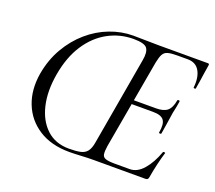

<svg xmlns="http://www.w3.org/2000/svg" viewBox="-109 -773 1032 923"><g transform="rotate(20 407.0 -311.5)"><path d="M326.8 4Q234 4 170.5 -36.7Q107 -77.4 79.7 -146.8Q52.4 -216.2 66.8 -302.6Q80 -377.2 114.7 -437Q149.4 -496.8 198.7 -539.5Q248 -582.2 306.7 -604.6Q365.4 -627 425.8 -627Q451.6 -627 488.1 -626Q524.6 -625 555.6 -625H807.8Q815.8 -625 813.8 -616Q810.8 -597.8 807.2 -574.2Q803.6 -550.6 800.4 -528.2Q797.2 -505.8 794.4 -491.6Q793.4 -487.6 787.9 -488.7Q782.4 -489.8 783.2 -492.6Q788.8 -545.4 770.1 -577.5Q751.4 -609.6 709.8 -609.6H656Q624 -609.6 607.7 -604.7Q591.4 -599.8 583.8 -585.6Q576.2 -571.4 570.4 -543L489.6 -85Q485.4 -57 487.8 -42.5Q490.2 -28 505.4 -23Q520.6 -18 552 -18H628.2Q666.4 -18 697.9 -54.5Q729.4 -91 750.4 -149.4Q751.6 -152.4 757.5 -151.3Q763.4 -150.2 761.6 -147.4Q753.2 -120.8 744.6 -83.7Q736 -46.6 730.8 -15Q729.6 -7 726.1 -3.5Q722.6 0 714.6 0H450.8Q420.6 0 386.2 2Q351.8 4 326.8 4ZM319.8 -10.4Q355.2 -10.4 377.6 -15.1Q400 -19.8 412.3 -35.4Q424.6 -51 429.6 -82L507.8 -531Q515.8 -574 502.4 -593.2Q489 -612.4 432.8 -612.4Q362.6 -612.4 302.3 -579.4Q242 -546.4 200.1 -482.2Q158.2 -418 142.2 -324.6Q127 -236.2 143.5 -165.2Q160 -94.2 205 -52.3Q250 -10.4 319.8 -10.4ZM713 -231.6Q712 -227.6 706 -228.1Q700 -228.6 701 -232.6Q709 -277.4 695.1 -296.2Q681.2 -315 639.8 -315H503.6L505.8 -335.8H646.8Q686.2 -335.8 704.9 -351.7Q723.6 -367.6 730 -406.2Q731 -410.4 737 -409.9Q743 -409.4 742 -404.4Q737.8 -375.6 733.8 -359.5Q729.8 -343.4 727.6 -325Q723.6 -302.4 720.8 -280.3Q718 -258.2 713 -231.6Z"/></g></svg>

Font: Cormorant Infant Light
Style: Italic
Weight: 300
Italic angle: -10°
Designer: Christian Thalmann (Catharsis Fonts)
Foundry: Catharsis Fonts
Version: Version 4.001